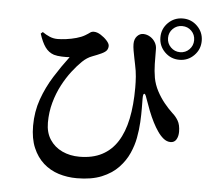

<svg xmlns="http://www.w3.org/2000/svg" viewBox="-59 -912 1118 1030"><g transform="rotate(5 500.0 -396.5)"><path d="M772.9 -737Q772.9 -783.2 805.5 -815.7Q838.1 -848.1 884.3 -848.1Q930.5 -848.1 962.9 -815.7Q995.4 -783.2 995.4 -737Q995.4 -690.8 962.9 -658.2Q930.5 -625.6 884.3 -625.6Q838.1 -625.6 805.5 -658.2Q772.9 -690.8 772.9 -737ZM813.9 -737Q813.9 -707.9 834.5 -687.3Q855.2 -666.6 884.3 -666.6Q914.1 -666.6 934.3 -687.3Q954.5 -707.9 954.5 -737Q954.5 -766.8 934.3 -787Q914.1 -807.2 884.3 -807.2Q855.2 -807.2 834.5 -787Q813.9 -766.8 813.9 -737ZM131.6 -700.9 141.9 -710.1Q161.3 -696.7 181.4 -688.2Q201.5 -679.8 223.6 -679.8Q242.8 -679.8 270.2 -683.3Q297.5 -686.8 324.6 -694.4Q351.6 -702 369.6 -712.6Q386.8 -722.9 394.9 -729.2Q402.9 -735.5 415.3 -735.5Q432.4 -735.5 452.1 -723.2Q471.8 -710.9 486.2 -694.8Q500.6 -678.7 500.6 -666.8Q500.6 -653.5 493.9 -643.6Q487.2 -633.6 466 -623.5Q444.6 -613.6 417 -603.3Q389.4 -593.1 365 -569.5Q340 -545.6 313.2 -510.8Q286.3 -476 263.3 -432.4Q240.3 -388.8 225.9 -337.2Q211.5 -285.7 211.5 -228.6Q211.5 -175 236.1 -137.5Q260.7 -100 302.5 -80.4Q344.2 -60.9 395.5 -60.9Q466.4 -60.9 516.8 -87.4Q567.3 -113.8 599.4 -164.3Q631.5 -214.8 646.8 -288.3Q662 -361.9 662 -456Q662 -485.3 659.9 -515.3Q657.7 -545.3 650.2 -579.6Q647.5 -593.3 643.4 -613.1Q639.3 -632.9 635.8 -653.2Q632.3 -673.5 632.3 -688.7Q632.3 -715.4 647 -731.4Q661.8 -747.4 681.3 -746.7Q700.8 -746 717.5 -735.6Q734.2 -725.3 744.3 -708.6Q754.5 -691.9 754.5 -672.6Q754.5 -630.5 755.3 -592.3Q756.1 -554.1 762.4 -517.4Q769.3 -481.1 786.8 -447.9Q804.4 -414.7 827.1 -386.6Q849.9 -358.5 872.3 -337.8Q890.8 -322 903.6 -300.1Q916.5 -278.2 916.8 -240.8Q916.8 -216 906.6 -198.9Q896.4 -181.8 875.7 -181.8Q855.3 -181.8 837.1 -196.7Q818.9 -211.7 804.7 -233.2Q791.8 -251.5 777.7 -278.9Q763.7 -306.2 750.7 -339.2Q737.7 -372.2 726.2 -405.7Q719.2 -428.6 712.8 -427.7Q706.3 -426.9 706.3 -401.9Q706.3 -382.9 706.8 -349.6Q707.2 -316.2 705 -274.6Q702.8 -233.1 694.4 -188.1Q687.2 -148.7 668.5 -106.1Q649.8 -63.5 614.9 -26.6Q580 10.2 525.3 32.7Q470.6 55.2 391.5 55.2Q340 55.2 293.4 40.6Q246.9 25.9 211.2 -5.9Q175.6 -37.7 154.7 -86.9Q133.8 -136.1 133.8 -205.1Q133.8 -281 157.5 -348.1Q181.3 -415.2 219.2 -475.4Q257.1 -535.6 297.2 -588.6Q281 -586.8 255.3 -587.8Q229.6 -588.7 212.2 -593.8Q183.4 -603.3 164.7 -629.3Q146.1 -655.3 131.6 -700.9Z"/></g></svg>

Font: Noto Serif JP
Style: Regular
Weight: 200
Designer: Ryoko NISHIZUKA 西塚涼子 (kana & ideographs); Frank Grießhammer (Latin, Greek & Cyrillic); Wenlong ZHANG 张文龙 (bopomofo); San
Foundry: Adobe
Version: Version 2.001;hotconv 1.1.0;makeotfexe 2.6.0